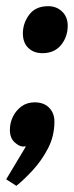

<svg xmlns="http://www.w3.org/2000/svg" viewBox="-31 -472 239 621"><path d="M22 129 -11 108 52 3 51 1Q49 1 47.5 1.5Q46 2 44 2Q31 2 16 -12Q1 -26 1 -52Q1 -74 10.5 -94Q20 -114 38 -127.5Q56 -141 81 -141Q111 -141 128 -123.5Q145 -106 145 -79Q145 -32 124.5 7.5Q104 47 75.5 78Q47 109 22 129ZM106 -300Q78 -300 60.5 -317Q43 -334 43 -364Q43 -397 63.5 -424.5Q84 -452 125 -452Q152 -452 170 -434.5Q188 -417 188 -389Q188 -353 166.5 -326.5Q145 -300 106 -300Z"/></svg>

Font: Faustina Light
Style: Bold Italic
Weight: 700
Italic angle: -8°
Version: Version 1.200